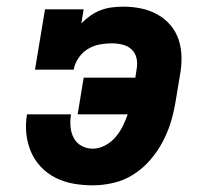

<svg xmlns="http://www.w3.org/2000/svg" viewBox="-20 -548 640 576"><path d="M258 8Q229 8 200.5 3Q172 -2 147 -14.5Q122 -27 103 -47Q84 -67 73 -92.5Q62 -118 59 -147Q56 -176 61 -205H193Q190 -187 191.5 -168.5Q193 -150 201 -134.5Q209 -119 224.5 -110.5Q240 -102 258 -102Q277 -102 295 -111.5Q313 -121 326 -136Q339 -151 348 -169Q357 -187 363 -205H213L231 -315H386L390 -341Q393 -358 389.5 -373.5Q386 -389 375 -399.5Q364 -410 348 -414Q332 -418 316 -418Q297 -418 278.5 -414.5Q260 -411 243.5 -401Q227 -391 215.5 -374Q204 -357 201 -339H85L115 -520H231L224 -478Q237 -491 252 -501.5Q267 -512 283.5 -518Q300 -524 317 -526Q334 -528 351 -528Q378 -528 404 -522.5Q430 -517 452.5 -504.5Q475 -492 491.5 -472.5Q508 -453 516 -428.5Q524 -404 524.5 -377Q525 -350 520 -323L507 -245Q502 -214 493 -183.5Q484 -153 468.5 -123.5Q453 -94 431 -68.5Q409 -43 381 -25Q353 -7 321 0.5Q289 8 258 8Z"/></svg>

Font: Iosevka Etoile XBdObl
Style: Regular
Weight: 800
Italic angle: -9°
Designer: Belleve Invis
Foundry: Belleve Invis
Version: Version 15.5.2; ttfautohint (v1.8.4)